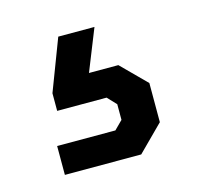

<svg xmlns="http://www.w3.org/2000/svg" viewBox="-54 -94 388 379"><g transform="rotate(-15 139.5 95.5)"><path d="M36 170H155L172 153V121L155 103H54V67L94 -38H168L134 47H194L244 97V177L192 229H36Z"/></g></svg>

Font: Chakra Petch Medium
Style: Regular
Weight: 500
Designer: Katatrad Aksorn Co.,Ltd.
Foundry: Cadson Demak Co.,Ltd.
Version: Version 1.000; ttfautohint (v1.6)